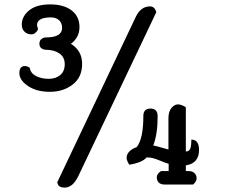

<svg xmlns="http://www.w3.org/2000/svg" viewBox="-20 -838 1066 872"><path d="M188 -612Q178 -612 168.5 -618.5Q159 -625 159 -639.5Q159 -654 168.5 -661Q178 -668 188 -668Q262 -668 262 -711Q262 -734 248 -746.5Q234 -759 211 -759Q148 -759 148 -723L153 -705Q141 -682 122.5 -682Q104 -682 91.5 -694Q79 -706 79 -726Q79 -764 112.5 -791Q146 -818 208 -818Q270 -818 305.5 -790.5Q341 -763 341 -715.5Q341 -668 302 -639Q353 -608 353 -547.5Q353 -487 310 -454Q267 -421 206.5 -421Q146 -421 107 -447.5Q68 -474 68 -506Q68 -538 93 -538Q105 -538 115 -530Q119 -505 144 -492.5Q169 -480 201 -480Q233 -480 253.5 -497Q274 -514 274 -546.5Q274 -579 249.5 -595.5Q225 -612 188 -612ZM711 -61H746V-94Q734 -97 703 -110Q672 -123 651 -123H646Q625 -99 567 -90Q555 -110 555 -120Q555 -153 601 -170Q631 -208 631 -311Q631 -345 663.5 -345Q696 -345 696 -310Q696 -229 676 -177Q683 -177 745 -159V-301Q745 -332 759 -348Q773 -364 788 -364Q803 -364 824 -351V-150Q838 -150 843.5 -161.5Q849 -173 849 -204Q884 -204 884 -157Q884 -96 824 -87V-61H838Q854 -61 863.5 -51.5Q873 -42 873 -28Q873 -14 857 0H727Q710 0 701 -9Q692 -18 692 -33Q692 -48 711 -61ZM661 -809Q672 -809 679 -802.5Q686 -796 690 -783L338 -43Q323 -11 307 1.5Q291 14 274 14Q246 14 242 -4L240 -10L596 -760Q619 -809 661 -809Z"/></svg>

Font: Sofia
Style: Regular
Weight: 400
Designer: Paula Nazal and Daniel Hernndez
Foundry: Paula Nazal, Daniel Hernndez
Version: Version 1.001